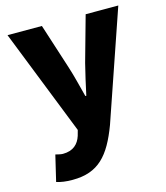

<svg xmlns="http://www.w3.org/2000/svg" viewBox="-116 -658 836 966"><g transform="rotate(-15 302.0 -175.0)"><path d="M143 219C278 219 340 147 395 1L591 -569H421L355 -333C342 -279 329 -226 318 -172H313C298 -228 286 -281 269 -333L193 -569H14L232 -17L224 12C211 52 183 80 129 80C116 80 101 75 91 73L59 208C83 215 106 219 143 219Z"/></g></svg>

Font: Source Han Sans HK Heavy
Style: Regular
Weight: 900
Designer: Ryoko NISHIZUKA 西塚涼子 (kana, bopomofo & ideographs); Paul D. Hunt (Latin, Greek & Cyrillic); Sandoll Communications 산돌커뮤니
Foundry: Adobe
Version: Version 2.000;hotconv 1.0.107;makeotfexe 2.5.65593